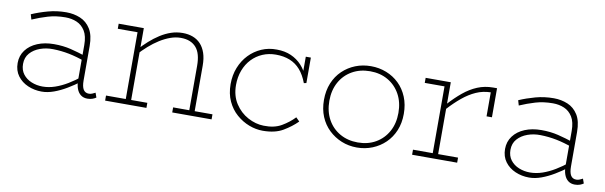

<svg xmlns="http://www.w3.org/2000/svg" viewBox="-39 -813 3649 1158"><g transform="rotate(10 1785.0 -234.5)"><path d="M510 7Q486 7 469.5 -5.5Q453 -18 444.5 -41Q436 -64 436 -97V-308Q436 -363 416.5 -394.5Q397 -426 365.5 -439.5Q334 -453 296 -453Q238 -453 189.5 -438.5Q141 -424 95 -404L86 -435Q132 -455 185 -469.5Q238 -484 296 -484Q342 -484 381.5 -467.5Q421 -451 445 -412.5Q469 -374 469 -308V-97Q469 -60 480 -42Q491 -24 514 -24Q525 -24 535 -28.5Q545 -33 553 -37L563 -9Q555 -3 541.5 2Q528 7 510 7ZM231 13Q186 13 146.5 -4Q107 -21 83 -53.5Q59 -86 59 -132Q59 -177 84.5 -211Q110 -245 154.5 -263.5Q199 -282 256 -282Q312 -282 359 -270.5Q406 -259 457 -242V-211Q402 -231 354 -240.5Q306 -250 256 -251Q214 -252 176.5 -238.5Q139 -225 115.5 -198.5Q92 -172 92 -132Q92 -95 111.5 -69.5Q131 -44 163 -31Q195 -18 231 -18Q269 -18 307 -31Q345 -44 383 -67Q421 -90 457 -119V-88Q421 -61 382.5 -38Q344 -15 305.5 -1Q267 13 231 13Z M1128 0V-303Q1128 -340 1120.5 -368Q1113 -396 1097 -414.5Q1081 -433 1057.5 -442.5Q1034 -452 1002 -452Q971 -452 939 -440.5Q907 -429 875 -409Q843 -389 812.5 -362Q782 -335 754 -304V-336Q781 -366 810.5 -392.5Q840 -419 872 -439.5Q904 -460 938 -471.5Q972 -483 1009 -483Q1043 -483 1071 -472.5Q1099 -462 1119 -440.5Q1139 -419 1150 -386.5Q1161 -354 1161 -309V0ZM618 0V-31H871V0ZM739 0V-471H772V0ZM618 -440V-471H772V-440ZM1029 0V-31H1270V0Z M1585 14Q1543 14 1501 -2Q1459 -18 1423.5 -49Q1388 -80 1367 -125.5Q1346 -171 1346 -230Q1346 -285 1364.5 -331.5Q1383 -378 1415.5 -412Q1448 -446 1491.5 -465Q1535 -484 1585 -483Q1634 -483 1672.5 -466Q1711 -449 1738.5 -419Q1766 -389 1781 -349L1764 -358V-471H1795V-315L1780 -312Q1762 -360 1735 -391Q1708 -422 1670.5 -437Q1633 -452 1585 -452Q1541 -452 1503.5 -436Q1466 -420 1438 -390.5Q1410 -361 1394.5 -320Q1379 -279 1379 -230Q1379 -164 1410 -116.5Q1441 -69 1488.5 -43.5Q1536 -18 1585 -17Q1650 -15 1694.5 -41Q1739 -67 1771 -101L1793 -79Q1757 -43 1708.5 -14.5Q1660 14 1585 14Z M2162 15Q2111 15 2067 -3Q2023 -21 1989 -53.5Q1955 -86 1936 -131.5Q1917 -177 1917 -234Q1917 -291 1936 -337Q1955 -383 1989 -415.5Q2023 -448 2067 -465.5Q2111 -483 2162 -483Q2212 -483 2256.5 -465.5Q2301 -448 2334.5 -415.5Q2368 -383 2387 -337Q2406 -291 2406 -234Q2406 -177 2387 -131.5Q2368 -86 2334.5 -53.5Q2301 -21 2256.5 -3Q2212 15 2162 15ZM2162 -16Q2224 -16 2271.5 -43.5Q2319 -71 2346 -120Q2373 -169 2373 -234Q2373 -299 2346 -348Q2319 -397 2271.5 -424.5Q2224 -452 2162 -452Q2100 -452 2052 -424.5Q2004 -397 1977 -348Q1950 -299 1950 -234Q1950 -169 1977 -120Q2004 -71 2052 -43.5Q2100 -16 2162 -16Z M2649 -305V-337Q2689 -381 2729 -414Q2769 -447 2813.5 -465.5Q2858 -484 2909 -484H2933V-306H2900V-453Q2852 -452 2810.5 -433.5Q2769 -415 2729.5 -382.5Q2690 -350 2649 -305ZM2498 0V-31H2774V0ZM2619 0V-471H2652V0ZM2498 -440V-471H2652V-440Z M3495 7Q3471 7 3454.5 -5.5Q3438 -18 3429.5 -41Q3421 -64 3421 -97V-308Q3421 -363 3401.5 -394.5Q3382 -426 3350.5 -439.5Q3319 -453 3281 -453Q3223 -453 3174.5 -438.5Q3126 -424 3080 -404L3071 -435Q3117 -455 3170 -469.5Q3223 -484 3281 -484Q3327 -484 3366.5 -467.5Q3406 -451 3430 -412.5Q3454 -374 3454 -308V-97Q3454 -60 3465 -42Q3476 -24 3499 -24Q3510 -24 3520 -28.5Q3530 -33 3538 -37L3548 -9Q3540 -3 3526.5 2Q3513 7 3495 7ZM3216 13Q3171 13 3131.5 -4Q3092 -21 3068 -53.5Q3044 -86 3044 -132Q3044 -177 3069.5 -211Q3095 -245 3139.5 -263.5Q3184 -282 3241 -282Q3297 -282 3344 -270.5Q3391 -259 3442 -242V-211Q3387 -231 3339 -240.5Q3291 -250 3241 -251Q3199 -252 3161.5 -238.5Q3124 -225 3100.5 -198.5Q3077 -172 3077 -132Q3077 -95 3096.5 -69.5Q3116 -44 3148 -31Q3180 -18 3216 -18Q3254 -18 3292 -31Q3330 -44 3368 -67Q3406 -90 3442 -119V-88Q3406 -61 3367.5 -38Q3329 -15 3290.5 -1Q3252 13 3216 13Z"/></g></svg>

Font: BioRhyme ExtraBold ExtraLight
Style: Regular
Weight: 250
Version: Version 1.600;gftools[0.9.33]